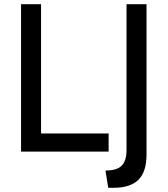

<svg xmlns="http://www.w3.org/2000/svg" viewBox="-20 -720 796 912"><path d="M80 -700H175V-86H496V0H80ZM481 90Q535 90 558 67Q581 44 581 -8V-700H676V14Q676 96 637.5 134Q599 172 520 172H494Z"/></svg>

Font: Cabin
Style: Regular
Weight: 400
Designer: Pablo Impallari
Foundry: Pablo Impallari. http://www.impallari.com Igino Marini. http://www.ikern.com
Version: Version 2.200